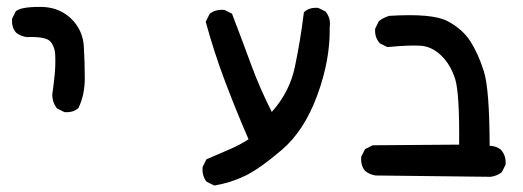

<svg xmlns="http://www.w3.org/2000/svg" viewBox="-20 -407 1540 565"><path d="M168.5 -77.6 148.9 -87.4 147.5 -88.4 146.5 -89.4Q133.8 -106.4 133.8 -127.9V-128.4V-128.9Q137.7 -155.8 140.6 -184.1Q143.6 -211.9 142.6 -242.2Q142.6 -246.6 142.1 -251.2Q141.6 -255.9 140.6 -259.8Q139.6 -263.7 138.4 -267.1Q137.2 -270.5 135.5 -273.7Q133.8 -276.9 132.1 -279.8Q130.4 -282.7 127.9 -285.2Q114.7 -299.8 58.6 -297.9H58.1Q40.5 -300.3 27.3 -311L26.9 -311.5Q13.7 -327.1 15.6 -351.1V-352.1L16.1 -353L25.9 -372.6L26.4 -374L27.3 -374.5Q29.8 -376.5 32.7 -377.9Q35.6 -379.4 39.3 -380.6Q43 -381.8 47.6 -382.8Q52.2 -383.8 57.4 -384.5Q62.5 -385.3 68.8 -385.7Q75.2 -386.2 81.8 -386.5Q88.4 -386.7 96.2 -386.7Q123.5 -387.2 146.5 -378.9Q169.4 -370.6 187.5 -354Q223.6 -319.8 226.6 -271Q229.5 -223.6 229.5 -176.8Q229.5 -128.4 211.4 -90.3L210.9 -89.4L210 -88.4Q202.1 -81.5 192.1 -78.9Q182.1 -76.2 170.4 -77.1H169.4Z M608.9 138.2 589.4 128.4 587.9 127.4 586.9 126.5Q574.2 109.4 576.2 85.4V84.5L576.7 83.5L586.4 64L587.4 62L589.4 61Q620.6 47.4 653.8 33.2Q684.1 20.5 711.4 2.9Q673.3 -85 642.1 -168Q609.9 -252.9 585.9 -341.3L585.4 -343.3L586.4 -345.2L596.2 -364.7L597.2 -366.2L598.1 -367.2Q615.2 -379.9 639.2 -377.9H640.1L641.1 -377.4L660.6 -367.7L663.1 -366.7L663.6 -364.3Q692.9 -288.1 719.7 -214.8Q745.1 -146 779.8 -77.6Q832.5 -136.7 847.7 -210Q864.3 -289.1 874 -368.7L874.5 -371.1L876 -372.6Q891.6 -385.7 915.5 -383.8H916.5L917.5 -383.3L937 -373.5L938.5 -373L939 -371.6Q954.1 -352.5 950.2 -326.7Q952.1 -231.9 914.1 -127.9Q876 -22.9 809.1 34.2Q742.7 90.8 700.4 110.8Q658.2 130.9 612.3 138.7H610.4Z M1422.9 113.3 1085.9 109.4H1085.4Q1067.9 106.9 1054.7 96.2L1054.2 95.7Q1041 80.1 1043 55.2V54.2L1043.5 53.2L1053.2 33.7L1054.2 31.7L1056.2 30.8L1075.7 21L1076.7 20.5H1078.1L1331.1 18.6Q1332.5 -129.9 1319.8 -173.3Q1306.2 -216.8 1278.3 -243.7Q1250.5 -270.5 1216.8 -272.5Q1181.6 -274.4 1121.6 -268.6H1120.1L1118.7 -269L1099.1 -278.8L1098.1 -279.3L1097.2 -280.3Q1089.4 -289.1 1086.2 -299.6Q1083 -310.1 1084 -321.8V-322.8L1084.5 -323.7L1094.2 -343.3L1094.7 -344.7L1095.7 -345.2Q1102.1 -350.6 1109.6 -354.2Q1117.2 -357.9 1125.5 -360.4H1126H1126.5Q1252.4 -368.2 1296.6 -345Q1340.8 -321.8 1364.3 -285.2Q1387.2 -249.5 1403.8 -197.3Q1420.4 -145.5 1420.9 22Q1440.9 22.5 1454.1 33.7L1454.6 34.2Q1469.7 51.8 1467.8 76.7V77.6L1467.3 78.6L1457.5 98.1L1456.5 99.6L1455.6 100.6Q1440.9 111.3 1423.3 113.3Z"/></svg>

Font: NaikaiFont
Style: SemiBold
Weight: 600
Version: Version 1.89